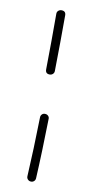

<svg xmlns="http://www.w3.org/2000/svg" viewBox="-82 -718 374 772"><g transform="rotate(10 104.5 -332.0)"><path d="M104.5 -682.1Q122.6 -682.1 122.6 -664.6Q122.6 -611.3 122.1 -554Q121.6 -496.6 120.6 -437Q120.6 -429.2 115.2 -424.3Q109.9 -419.4 102.5 -419.4Q85 -419.4 85 -437Q85.9 -496.6 86.2 -554Q86.4 -611.3 86.4 -664.6Q86.4 -672.4 91.8 -677.2Q97.2 -682.1 104.5 -682.1ZM111.8 -260.3Q119.6 -260.3 124.8 -255.1Q129.9 -250 129.4 -242.7Q127.9 -176.8 126 -114.7Q124 -52.7 121.1 1Q120.6 8.8 115.2 13.4Q109.9 18.1 102.1 17.6Q94.7 17.1 89.8 11.7Q85 6.3 85.4 -1Q88.4 -54.7 90.6 -116Q92.8 -177.2 94.2 -242.7Q94.2 -250.5 99.4 -255.6Q104.5 -260.7 111.8 -260.3Z"/></g></svg>

Font: Mikhak-DS1-FD ExtraLight
Style: Regular
Weight: 200
Designer: Amin Abedi
Version: Version 3.2